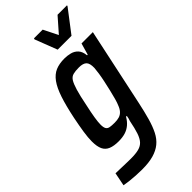

<svg xmlns="http://www.w3.org/2000/svg" viewBox="-314 -771 1031 1031"><g transform="rotate(-45 201.5 -255.5)"><path d="M98 199Q75 199 50.5 197.5Q26 196 4 193.5Q-18 191 -33 188L-18 112Q9 113 29.5 113.5Q50 114 66 114.5Q82 115 95 115Q133 115 156 109Q179 103 193 87.5Q207 72 216.5 43.5Q226 15 235 -31Q238 -38 240 -47Q242 -56 243 -63H237Q224 -40 206 -25Q188 -10 166 -3.5Q144 3 116 3Q80 3 57 -6.5Q34 -16 23.5 -38Q13 -60 13 -99Q13 -128 19 -167Q25 -206 35 -256Q51 -333 68 -384Q85 -435 106.5 -464.5Q128 -494 156 -506Q184 -518 224 -518Q246 -518 267.5 -512.5Q289 -507 304 -491Q319 -475 322 -444H327L346 -510H432L338 -69Q326 -12 313.5 32Q301 76 285 107.5Q269 139 244.5 159Q220 179 184.5 189Q149 199 98 199ZM171 -83Q191 -83 206 -87.5Q221 -92 232 -104Q243 -116 250 -135Q256 -148 262.5 -171.5Q269 -195 275.5 -222.5Q282 -250 288 -278Q294 -306 297.5 -329.5Q301 -353 302 -368Q303 -403 289.5 -416Q276 -429 245 -429Q218 -429 201 -424.5Q184 -420 173.5 -403.5Q163 -387 152.5 -352Q142 -317 130 -256Q120 -211 115 -179.5Q110 -148 110 -129Q110 -108 116 -98Q122 -88 135.5 -85.5Q149 -83 171 -83ZM232 -577 183 -704 185 -710H251L292 -628L364 -710H436L434 -704L337 -577Z"/></g></svg>

Font: Saira Condensed Medium
Style: Italic
Weight: 500
Width: 3
Italic angle: -12°
Designer: Hector Gatti with collaboration of the Omnibus-Type team
Foundry: Omnibus-Type
Version: Version 1.101